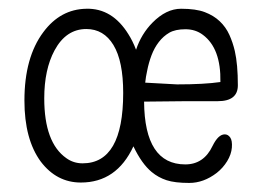

<svg xmlns="http://www.w3.org/2000/svg" viewBox="-20 -399 599 430"><path d="M165 -33.2Q255.9 -33.2 255.9 -190.9Q255.9 -262.2 234.1 -298.1Q212.4 -334 173.3 -334Q127.9 -334 102.1 -286.1Q79.1 -243.2 79.1 -178.7Q79.1 -79.6 128.4 -44.9Q144.5 -33.2 165 -33.2ZM284.7 -287.6Q296.4 -322.8 321.3 -348.1Q352.1 -379.4 385.5 -379.4Q418.9 -379.4 438.7 -371.8Q458.5 -364.3 472.2 -351.3Q485.8 -338.4 493.7 -321Q501.5 -303.7 505.9 -284.7Q512.7 -254.9 512.7 -208Q512.7 -172.4 467.8 -172.4Q433.1 -172.4 398.4 -172.4L302.7 -171.4Q303.7 -30.8 395 -30.8Q436.5 -30.8 456.1 -72.3Q468.8 -98.1 483.4 -98.1Q490.7 -98.1 495.6 -91.1Q500.5 -84 499.3 -68.6Q498 -53.2 488.8 -38.1Q479.5 -22.9 465.3 -11.7Q436 10.7 403.8 10.7Q371.6 10.7 353 4.6Q334.5 -1.5 319.8 -13.7Q297.4 -32.2 278.8 -71.3Q241.2 9.8 161.1 9.8Q106.9 9.8 71.3 -37.1Q34.7 -86.9 34.7 -173.8Q34.7 -270.5 77.1 -327.1Q115.2 -378.4 173.3 -379.4Q231.4 -380.9 267.6 -322.3Q277.3 -307.1 284.7 -287.6ZM473.6 -215.3Q475.1 -290.5 434.6 -320.8Q418 -333.5 395.3 -333.5Q372.6 -333.5 359.1 -325.7Q345.7 -317.9 335.7 -304.9Q325.7 -292 319.3 -275.1Q313 -258.3 309.6 -240.7Q306.6 -227.5 305.2 -213.9L376.5 -210Q437.5 -210 473.6 -215.3Z"/></svg>

Font: Pompiere 
Style: Regular
Weight: 400
Designer: Karolina Lach
Foundry: Sorkin Type Co.
Version: Version 1.002